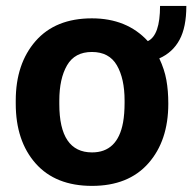

<svg xmlns="http://www.w3.org/2000/svg" viewBox="-20 -598 630 628"><path d="M281 10Q161.5 10 96.5 -63.5Q31.5 -137 31.5 -259V-269Q31.5 -389.5 96.5 -463.8Q161.5 -538 280.5 -538Q395 -538 463.5 -463.5Q503.5 -482.5 503.5 -578.5H589.5Q589.5 -509 567.2 -467.8Q545 -426.5 501 -407Q518 -371 524.2 -336.2Q530.5 -301.5 530.5 -259Q530.5 -137.5 465.2 -63.8Q400 10 281 10ZM281 -99.5Q364.5 -99.5 382.5 -197.5Q387.5 -225.5 387.5 -262Q387.5 -265.5 387.5 -269Q387.5 -341 362.2 -384.5Q337 -428 280.5 -428Q224.5 -428 199.2 -384.2Q174 -340.5 174 -269V-259Q174 -258.5 174 -257.5Q174 -99.5 281 -99.5Z"/></svg>

Font: Roberto Sans
Style: Bold
Weight: 700
Designer: Google (font) & Cristiano Sobral (main changes)
Version: Version 1.000;October 12, 2021;FontCreator 14.0.0.2814 64-bi